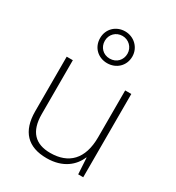

<svg xmlns="http://www.w3.org/2000/svg" viewBox="-194 -930 970 1058"><g transform="rotate(30 291.0 -401.0)"><path d="M291 -610C348 -610 394 -651 394 -711C394 -768 348 -812 291 -812C234 -812 189 -770 189 -711C189 -650 235 -610 291 -610ZM291 -639C248 -639 219 -671 219 -711C219 -752 250 -783 291 -783C330 -783 363 -752 363 -711C363 -671 334 -639 291 -639ZM492 -530H453V-232C453 -92 383 -25 267 -25C172 -25 120 -76 120 -187V-530H81V-183C81 -55 144 10 264 10C368 10 427 -43 452 -103H454L460 0H492Z"/></g></svg>

Font: Noto Sans Gurmukhi UI ExtraLight
Style: Regular
Weight: 200
Designer: Jelle Bosma - Monotype Design Team
Foundry: Monotype Imaging Inc.
Version: Version 2.004